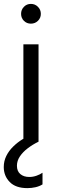

<svg xmlns="http://www.w3.org/2000/svg" viewBox="-45 -738 298 1000"><path d="M76.8 0V-507H155.7V0ZM64.8 -665.8Q64.8 -687.4 79.6 -702.5Q94.3 -717.7 115.9 -717.7Q137.5 -717.7 152.6 -702.5Q167.7 -687.4 167.7 -665.8Q167.7 -644.3 152.6 -629.5Q137.5 -614.8 115.9 -614.8Q94.3 -614.8 79.6 -629.5Q64.8 -644.3 64.8 -665.8ZM176.4 222.4Q159.9 232.6 139.5 237.2Q119 241.8 97.4 241.8Q36.8 241.8 5.7 210Q-25.4 178.2 -25.4 131.9Q-25.4 101 -12.1 74.1Q1.2 47.2 23.8 25.2Q46.4 3.1 72.7 -12.9Q98.9 -28.9 124.9 -37.9L155.7 0Q125.1 14.8 99.7 34.1Q74.3 53.3 58.8 76.3Q43.2 99.3 43.2 125.3Q43.2 153.9 61.1 168.8Q78.9 183.7 107.6 183.7Q126.7 183.7 145.4 177.1Q164.1 170.5 176.4 161.6Z"/></svg>

Font: Hind Variable Light
Style: Regular
Weight: 300
Designer: Manushi Parikh, Satya Rajpurohit
Foundry: Indian Type Foundry
Version: Version 3.000